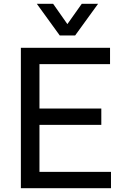

<svg xmlns="http://www.w3.org/2000/svg" viewBox="-20 -992 670 1012"><path d="M514 -334H101V-420H514ZM560 -654H101V-740H560ZM565 0H101V-86H565ZM188 0H90V-740H188ZM376 -805H295L174 -972H260L361 -828H309L411 -972H497Z"/></svg>

Font: Be Vietnam Pro Variable Thin
Style: Regular
Weight: 100
Designer: Lam Bao, Tony Le, Vietanh Nguyen
Foundry: Yellow Type Foundry
Version: Version 1.002